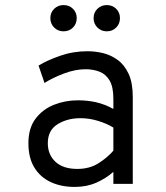

<svg xmlns="http://www.w3.org/2000/svg" viewBox="-20 -725 656 757"><path d="M274.5 12Q221 12 179.8 -7.2Q138.5 -26.5 115.2 -64.8Q92 -103 92 -160.5Q92 -219.5 120 -256.8Q148 -294 192.5 -311.8Q237 -329.5 287 -329.5Q324.5 -329.5 358.2 -322Q392 -314.5 427 -295.5V-335.5Q427 -382.5 412 -407.8Q397 -433 372 -442.5Q347 -452 317.5 -452Q276.5 -452 232.2 -435.2Q188 -418.5 155.5 -398L132 -466.5Q165.5 -487 216.8 -505Q268 -523 325.5 -523Q354.5 -523 385.5 -515.8Q416.5 -508.5 443.5 -489Q470.5 -469.5 487 -434.2Q503.5 -399 503.5 -342.5V0H427V-47.5Q398.5 -22 360.2 -5Q322 12 274.5 12ZM285 -59Q333.5 -59 369 -81.8Q404.5 -104.5 427 -131V-222Q403 -237 368 -248Q333 -259 297 -259Q245.5 -259 207 -235.2Q168.5 -211.5 168.5 -160.5Q168.5 -115 198.8 -87Q229 -59 285 -59ZM230.5 -601.5Q208.5 -601.5 193.5 -616.5Q178.5 -631.5 178.5 -653.5Q178.5 -675.5 193.5 -690.2Q208.5 -705 230.5 -705Q253 -705 267.8 -690.2Q282.5 -675.5 282.5 -653.5Q282.5 -631.5 267.8 -616.5Q253 -601.5 230.5 -601.5ZM401 -601.5Q379 -601.5 364 -616.5Q349 -631.5 349 -653.5Q349 -675.5 364 -690.2Q379 -705 401 -705Q423.5 -705 438.2 -690.2Q453 -675.5 453 -653.5Q453 -631.5 438.2 -616.5Q423.5 -601.5 401 -601.5Z"/></svg>

Font: Overpass Mono
Style: Regular
Weight: 400
Designer: Delve Withrington, Dave Bailey
Foundry: Delve Fonts LLC
Version: Version 4.000